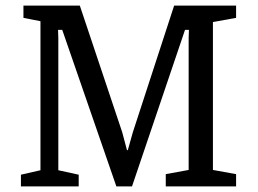

<svg xmlns="http://www.w3.org/2000/svg" viewBox="-20 -668 925 688"><path d="M55 0V-42L125 -58V-592L64 -604V-648H266L418 -194L435 -130H438L456 -194L604 -648H826V-604L743 -589V-59L826 -44V0H574V-44L656 -59V-532L657 -561H643L453 0H397L203 -561H188L189 -532V-58L262 -42V0Z"/></svg>

Font: Faustina Light
Style: Regular
Weight: 400
Version: Version 1.200